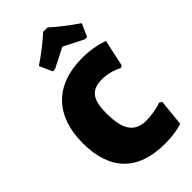

<svg xmlns="http://www.w3.org/2000/svg" viewBox="-281 -990 1076 1076"><g transform="rotate(-45 257.0 -452.5)"><path d="M17 -318C17 -105 126 11 341 11C394 11 440 5 480 -8L496 -166L480 -176C447 -162 393 -155 357 -155C246 -155 229 -250 229 -341C229 -426 245 -495 344 -495C386 -495 430 -484 467 -464L480 -472L514 -631C463 -649 409 -658 352 -658C136 -658 17 -532 17 -318ZM183 -721H201L319 -781L437 -721H455L489 -797C429 -838 378 -878 336 -916H302C260 -878 209 -838 149 -797Z"/></g></svg>

Font: Luna Sans Black
Style: Regular
Weight: 900
Designer: Juan Pablo del Peral
Foundry: Huerta Tipografica
Version: Version 2.001; ttfautohint (v1.5)